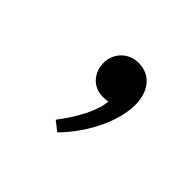

<svg xmlns="http://www.w3.org/2000/svg" viewBox="-59 -123 268 268"><g transform="rotate(45 75.0 10.5)"><path d="M73 85C100 58 123 16 123 -19C123 -45 109 -64 85 -64C65 -64 50 -49 50 -29C50 -13 61 5 83 5C86 5 90 5 93 4C92 24 76 52 59 74Z"/></g></svg>

Font: Clicker Script
Style: Regular
Weight: 400
Designer: Astigmatic (AOETI)
Foundry: Astigmatic (AOETI)
Version: Version 1.000